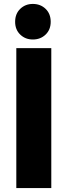

<svg xmlns="http://www.w3.org/2000/svg" viewBox="-20 -946 336 977"><path d="M63 11V-701H241V11ZM147 -745Q109 -745 83 -770Q57 -795 57 -835Q57 -876 83 -901Q109 -926 147 -926Q186 -926 212 -901Q238 -876 238 -835Q238 -795 212 -770Q186 -745 147 -745Z"/></svg>

Font: Repo
Style: ExtraBold
Weight: 800
Designer: Stefan Peev
Foundry: Context Ltd
Version: Version 001.000